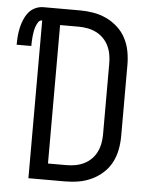

<svg xmlns="http://www.w3.org/2000/svg" viewBox="-89 -779 641 822"><g transform="rotate(5 232.0 -367.5)"><path d="M64 0V-678Q53 -678 47 -668.5Q41 -659 37.5 -649Q34 -639 32 -628.5Q30 -618 29 -607.5Q28 -597 27.5 -586.5Q27 -576 27 -565H-36Q-36 -583 -34.5 -601.5Q-33 -620 -29 -638Q-25 -656 -18 -673Q-11 -690 0.5 -704.5Q12 -719 29 -727Q46 -735 64 -735H222Q251 -735 280 -730Q309 -725 335.5 -712.5Q362 -700 384 -680Q406 -660 419.5 -634Q433 -608 438.5 -579Q444 -550 444 -521V-215Q444 -185 438.5 -156Q433 -127 419.5 -101Q406 -75 384 -55Q362 -35 335.5 -22.5Q309 -10 280 -5Q251 0 221 0ZM142 -70H221Q241 -70 260 -73.5Q279 -77 296.5 -85.5Q314 -94 328 -108Q342 -122 350.5 -139.5Q359 -157 362.5 -176Q366 -195 366 -215V-521Q366 -540 362.5 -559Q359 -578 350.5 -595.5Q342 -613 328 -627Q314 -641 296.5 -649.5Q279 -658 260 -661.5Q241 -665 221 -665H142Z"/></g></svg>

Font: Iosevka Algr
Style: Regular
Weight: 400
Monospace: yes
Designer: Belleve Invis
Foundry: Belleve Invis
Version: Version 26.0.2; ttfautohint (v1.8.3)